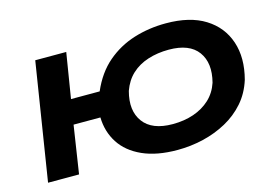

<svg xmlns="http://www.w3.org/2000/svg" viewBox="-95 -909 1586 1113"><g transform="rotate(-15 698.0 -352.5)"><path d="M846 11Q722 11 636.5 -27.5Q551 -66 507.5 -133.5Q464 -201 462 -287H301L257 0H71L183 -705H369L325 -434H497Q541 -536 613 -597.5Q685 -659 776 -687.5Q867 -716 969 -716Q1113 -716 1203.5 -659.5Q1294 -603 1327 -504.5Q1360 -406 1327 -281Q1303 -205 1255 -150.5Q1207 -96 1142 -60.5Q1077 -25 1001.5 -7Q926 11 846 11ZM858 -141Q927 -141 984 -160.5Q1041 -180 1082 -218Q1123 -256 1142 -313Q1171 -425 1120.5 -494.5Q1070 -564 946 -564Q878 -564 820.5 -545.5Q763 -527 722.5 -489.5Q682 -452 661 -393Q631 -281 682.5 -211Q734 -141 858 -141Z"/></g></svg>

Font: Nunito Sans 7pt Expanded ExtraBold
Style: Italic
Weight: 800
Width: 7
Italic angle: -9°
Designer: Vernon Adams
Foundry: Vernon Adams
Version: Version 3.101;gftools[0.9.27]